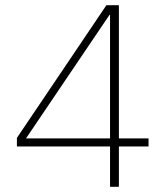

<svg xmlns="http://www.w3.org/2000/svg" viewBox="-20 -718 640 738"><path d="M403 0V-155H45V-188L389 -698H437V-186H551V-155H437V0ZM80 -186H403V-661H401Z"/></svg>

Font: IBM Plex Sans KR ExtraLight
Style: Regular
Weight: 200
Designer: Mike Abbink; Paul van der Laan; Pieter van Rosmalen; Wujin Sim; Chorong Kim; Dohee Lee;
Foundry: Sandoll Inc.
Version: Version 1.001